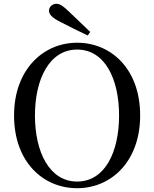

<svg xmlns="http://www.w3.org/2000/svg" viewBox="-20 -974 812 1011"><path d="M455 -806C417 -843 378 -880 343 -913C311 -944 295 -954 277 -954C255 -954 238 -937 238 -918C238 -899 253 -881 297 -859C344 -835 393 -810 442 -787ZM386 17C566 17 718 -124 718 -366C718 -610 566 -749 386 -749C207 -749 54 -607 54 -366C54 -121 207 17 386 17ZM386 -18C240 -18 164 -174 164 -366C164 -557 240 -713 386 -713C533 -713 607 -557 607 -366C607 -174 533 -18 386 -18Z"/></svg>

Font: Noto Serif KR Medium
Style: Regular
Weight: 500
Designer: Ryoko NISHIZUKA 西塚涼子 (kana & ideographs); Frank Grießhammer (Latin, Greek & Cyrillic); Wenlong ZHANG 张文龙 (bopomofo); San
Foundry: Adobe
Version: Version 2.001;hotconv 1.1.0;makeotfexe 2.6.0